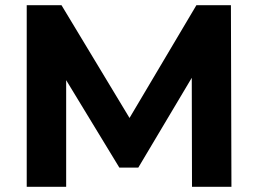

<svg xmlns="http://www.w3.org/2000/svg" viewBox="-20 -720 995 740"><path d="M83 0V-700H217L515 -206H444L737 -700H870L872 0H720L719 -467H747L513 -74H440L201 -467H235V0Z"/></svg>

Font: Montserrat Thin
Style: Bold
Weight: 700
Version: Version 9.000